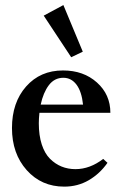

<svg xmlns="http://www.w3.org/2000/svg" viewBox="-20 -712 470 744"><path d="M255.9 -490.2 149.4 -651.4 225.6 -692.4 300.8 -511.7ZM229 11.2Q140.6 11.2 83.5 -52.7Q26.4 -116.7 26.4 -215.8Q26.4 -314.9 81.3 -377Q136.2 -439 224.1 -439Q303.7 -439 355.7 -392.3Q407.7 -345.7 407.7 -274.9H132.8Q130.4 -252 130.4 -234.4Q130.4 -187.5 141.8 -152.3Q153.3 -117.2 173.6 -96.9Q193.8 -76.7 218.5 -66.7Q243.2 -56.6 272.5 -56.6Q328.1 -56.6 379.9 -96.2L396.5 -81.1Q366.7 -38.6 324 -13.7Q281.2 11.2 229 11.2ZM225.6 -410.6Q190.9 -410.6 169.2 -381.8Q147.5 -353 137.7 -306.6H301.8Q296.4 -357.4 276.4 -384Q256.3 -410.6 225.6 -410.6Z"/></svg>

Font: Elstob 14pt SemiBold
Style: Regular
Weight: 600
Designer: Peter S. Baker
Version: Version 1.015